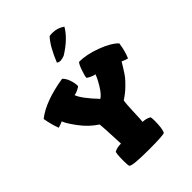

<svg xmlns="http://www.w3.org/2000/svg" viewBox="-265 -1079 1210 1210"><g transform="rotate(-45 340.0 -474.5)"><path d="M4 -605Q91 -674 265 -702Q283 -686 293.5 -656Q304 -626 304 -600Q304 -595 279 -583Q261 -574 248 -574Q262 -531 346 -442Q370 -456 398 -502Q426 -548 434 -574Q422 -574 403 -583Q379 -594 378 -599Q379 -615 393 -655Q407 -695 417 -702Q482 -702 561.5 -672.5Q641 -643 678 -605Q673 -571 668 -553Q661 -525 650 -499Q631 -503 608 -514Q603 -506 584.5 -476Q566 -446 553 -429Q540 -412 510.5 -383.5Q481 -355 444 -331Q439 -308 436.5 -237Q434 -166 432 -151Q461 -151 487 -137Q491 -130 491 -105Q491 -34 478 -8Q466 1 336 1Q188 1 177 -15Q173 -25 173 -65Q173 -131 181 -139Q206 -151 239 -151Q232 -315 229 -331Q170 -369 125.5 -429.5Q81 -490 74 -514Q51 -503 32 -499Q14 -546 4 -605ZM314 -797Q355 -899 400 -948Q409 -950 427 -950Q471 -950 508 -924Q467 -854 374 -797Q350 -789 339 -789Q325 -789 314 -797Z"/></g></svg>

Font: Gorditas
Style: Bold
Weight: 700
Designer: Gustavo Dipre (gbrenda1987@gmail.com)
Foundry: Gustavo Dipre (gbrenda1987@gmail.com)
Version: Version 001.001